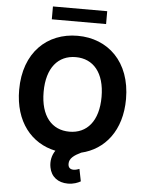

<svg xmlns="http://www.w3.org/2000/svg" viewBox="-69 -963 919 1219"><g transform="rotate(5 391.0 -353.0)"><path d="M313.2 2.1C291.2 33.4 284.1 72.8 291.2 109.4C302.2 169.4 347.3 203.1 410.2 203.1C446.4 203.1 473.7 191.8 491.1 181.8L475.5 103.7C465.9 106.9 454.2 112.2 438.2 112.2C415.5 112.2 403.4 99.4 403.8 76.7C403.4 43 433.9 21 477.6 0C626.4 -34.8 731.5 -163 731.5 -363.6C731.5 -601.6 583.8 -737.2 391 -737.2C197.1 -737.2 50.4 -601.6 50.4 -363.6C50.4 -159.8 159.1 -29.8 313.2 2.1ZM391 -601.2C502.5 -601.2 575.6 -517.8 575.6 -363.6C575.6 -209.5 502.5 -126.1 391 -126.1C279.1 -126.1 206.3 -209.5 206.3 -363.6C206.3 -517.8 279.1 -601.2 391 -601.2ZM563.9 -827.1V-909.1H218V-827.1Z"/></g></svg>

Font: Inter-Hewn
Style: Bold
Weight: 700
Designer: Rasmus Andersson
Foundry: rsms
Version: Version 3.012;git-f93a4a705